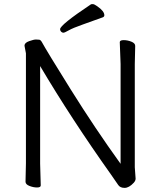

<svg xmlns="http://www.w3.org/2000/svg" viewBox="-20 -900 778 933"><path d="M106 -641 99 -678Q99 -692 121.5 -700Q144 -708 154.5 -708Q165 -708 171 -707Q177 -706 182 -698Q207 -652 324.5 -464Q442 -276 566 -104V-589L562 -695Q562 -705 581 -705Q600 -705 618.5 -697.5Q637 -690 637 -677L635 -588V-87L639 -32Q639 -22 630 -12Q607 13 585.5 13Q564 13 554.5 -1Q545 -15 520 -51Q328 -321 175 -579V-105L178 1Q178 11 160 11Q142 11 123 3.5Q104 -4 104 -17L106 -106ZM480 -816Q431 -798 382.5 -781Q334 -764 314 -752.5Q294 -741 288 -741Q282 -741 277 -746Q272 -751 272 -758Q272 -779 422 -879Q424 -880 431 -880Q438 -880 452 -870Q487 -846 487 -826Q487 -819 480 -816Z"/></svg>

Font: QiushuiShotai
Style: Regular
Weight: 600
Designer: Fontworks Inc.
Foundry: Fontworks Inc.
Version: Version 1.250